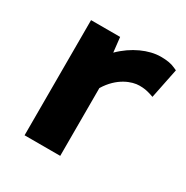

<svg xmlns="http://www.w3.org/2000/svg" viewBox="-124 -606 685 709"><g transform="rotate(30 218.5 -251.5)"><path d="M225 0V-289C263 -352 318 -371 349 -371C369 -371 379 -369 396 -364L411 -359L437 -487L426 -492C409 -500 390 -503 364 -503C314 -503 252 -476 204 -428L197 -491H73V0Z"/></g></svg>

Font: Falling Sky
Style: Bd+
Weight: 400
Designer: Paul D. Hunt
Foundry: Adobe Systems Incorporated
Version: Version 1.02